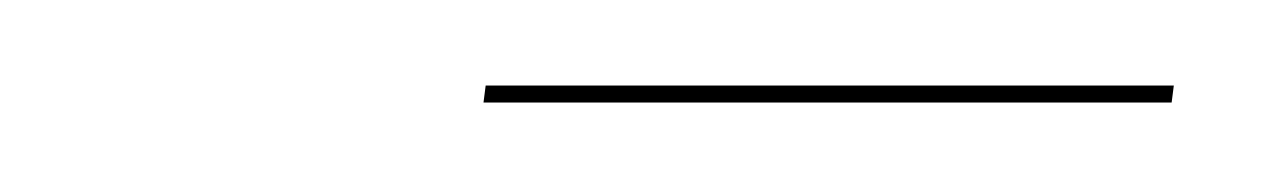

<svg xmlns="http://www.w3.org/2000/svg" viewBox="-20 -712 289 44"><path d="M248.5 -688.5H90.8L91.3 -692.4H249Z"/></svg>

Font: Fira Sans Compressed Four
Style: Italic
Weight: 100
Width: 3
Italic angle: -8°
Designer: Carrois Corporate & Edenspiekermann AG
Foundry: Carrois Corporate GbR & Edenspiekermann AG
Version: Version 4.203;PS 004.203;hotconv 1.0.88;makeotf.lib2.5.64775